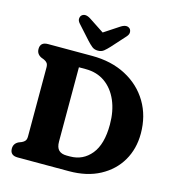

<svg xmlns="http://www.w3.org/2000/svg" viewBox="-131 -1035 1048 1145"><g transform="rotate(15 393.5 -462.0)"><path d="M36 -42.5Q36 -73.5 65 -88L84 -95.5Q97 -101.5 103.8 -110.5Q110.5 -119.5 110.5 -137.5V-562.5Q110.5 -580.5 103.8 -589.5Q97 -598.5 84 -604.5L65 -612Q36 -626.5 36 -657.5Q36 -700 83.5 -700H355Q475 -700 565.2 -652.2Q655.5 -604.5 705.8 -520.2Q756 -436 756 -327Q756 -233 713 -159.2Q670 -85.5 590.2 -42.8Q510.5 0 400 0H83.5Q36 0 36 -42.5ZM383 -86.5Q463 -86.5 513.5 -148.2Q564 -210 564 -331.5Q564 -415 536.5 -478.8Q509 -542.5 458.8 -578.2Q408.5 -614 339 -614H297V-156Q297 -119 313.5 -102.8Q330 -86.5 362.5 -86.5ZM448.5 -781.5Q431 -762.5 416.5 -750.8Q402 -739 380 -739Q358 -739 343.5 -750.8Q329 -762.5 311.5 -781.5L235 -866.5Q221.5 -881.5 222.8 -895.2Q224 -909 231.5 -916Q252 -934.5 286.5 -912.5L380 -851L473.5 -912.5Q508 -934.5 528.5 -916Q536 -909 537 -895.2Q538 -881.5 525 -866.5Z"/></g></svg>

Font: Fraunces 72pt S100
Style: Bold
Weight: 700
Version: Version 1.000; ttfautohint (v1.8.3)